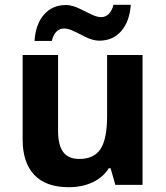

<svg xmlns="http://www.w3.org/2000/svg" viewBox="-20 -777 697 807"><path d="M269 9.8Q172.9 9.8 124 -42Q75.2 -93.8 75.2 -189.9V-545.9H224.1V-227.1Q224.1 -168 245.1 -138.7Q266.1 -109.4 312 -108.9Q374.5 -108.4 402.3 -150.4Q430.2 -192.4 430.2 -289.1V-545.9H579.1V0H464.8L444.8 -69.8H437Q413.1 -31.2 369.1 -10.7Q325.2 9.8 269 9.8ZM197.8 -605H125Q129.9 -675.8 165 -715.8Q200.2 -755.9 257.8 -755.9Q284.7 -755.9 319.3 -738.3Q354 -720.7 372.1 -712.9Q389.6 -705.1 406.2 -705.1Q422.9 -705.1 436.5 -717.8Q450.2 -730.5 457 -756.8H529.8Q524.4 -686 489.3 -646Q454.1 -606 397 -606Q370.1 -606 335.4 -623.5Q300.8 -641.6 282.7 -649.4Q264.6 -657.2 248 -657.2Q231.4 -657.2 217.8 -644.5Q204.1 -631.8 197.8 -605Z"/></svg>

Font: OpenSans-Bold
Style: Bold
Weight: 700
Foundry: Ascender Corporation
Version: Version 1.10